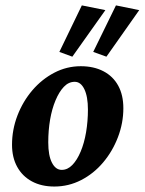

<svg xmlns="http://www.w3.org/2000/svg" viewBox="-20 -681 534 709"><path d="M180.7 7.8Q132.8 7.8 97.7 -11.2Q62.5 -30.3 43.5 -64.9Q24.4 -99.6 24.4 -146.5Q24.4 -202.1 44.4 -254.4Q64.5 -306.6 99.6 -347.7Q134.8 -388.7 180.7 -412.6Q226.6 -436.5 278.3 -436.5Q326.2 -436.5 361.8 -418Q397.5 -399.4 416.5 -364.7Q435.5 -330.1 435.5 -281.2Q435.5 -226.6 415.5 -174.3Q395.5 -122.1 360.8 -81.1Q326.2 -40 279.8 -16.1Q233.4 7.8 180.7 7.8ZM208 -53.7Q229.5 -53.7 247.1 -71.8Q264.6 -89.8 277.8 -121.1Q291 -152.3 297.9 -192.9Q304.7 -233.4 304.7 -276.4Q304.7 -324.2 291.5 -351.6Q278.3 -378.9 255.9 -378.9Q233.4 -378.9 215.8 -360.4Q198.2 -341.8 185.1 -310.5Q171.9 -279.3 165 -239.3Q158.2 -199.2 158.2 -155.3Q158.2 -106.4 171.9 -80.1Q185.5 -53.7 208 -53.7ZM373 -471.7 324.2 -489.3 408.2 -661.1 494.1 -643.6ZM247.1 -471.7 199.2 -489.3 282.2 -661.1 369.1 -643.6Z"/></svg>

Font: Crimson Pro
Style: Bold Italic
Weight: 700
Italic angle: -12°
Designer: Jacques Le Bailly
Foundry: Baron von Fonthausen
Version: Version 1.003